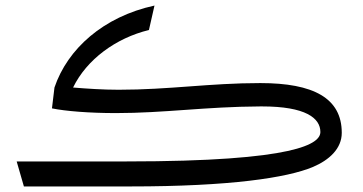

<svg xmlns="http://www.w3.org/2000/svg" viewBox="-20 -671 1305 691"><path d="M66 0H450C807 0 1013 -31 1106 -70C1165 -95 1210 -136 1210 -193C1210 -318 1108 -372 917 -372C735 -372 589 -348 407 -348C350 -348 292 -352 243 -356C292 -457 397 -534 516 -563L536 -651C352 -611 223 -495 176 -356L167 -281C215 -271 302 -264 397 -264C572 -264 719 -287 917 -288C919 -288 921 -288 923 -288C1080 -288 1133 -246 1133 -196C1133 -155 1053 -90 434 -90H40Z"/></svg>

Font: FiraGO Unicode
Style: Regular
Weight: 400
Designer: bBox Type
Foundry: bBox Type GmbH
Version: Version 1.001;PS 001.001;hotconv 1.0.88;makeotf.lib2.5.64775